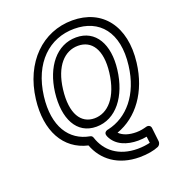

<svg xmlns="http://www.w3.org/2000/svg" viewBox="-156 -809 1009 1123"><g transform="rotate(-20 348.0 -247.5)"><path d="M184 -330C165 -172 221 -58 344 -58C467 -58 553 -172 572 -330C591 -482 531 -590 409 -590C287 -590 203 -482 184 -330ZM234 -330C251 -470 319 -540 403 -540C487 -540 539 -470 522 -330C504 -182 433 -108 350 -108C267 -108 216 -182 234 -330ZM599 97 604 137C583 142 557 146 527 146C407 146 334 84 306 -3C304 -11 297 -17 290 -18C166 -40 93 -149 115 -330C140 -531 261 -641 416 -641C572 -641 667 -531 642 -330C621 -156 525 -47 403 -20C401 -20 368 -15 382 16C410 79 477 102 545 102C565 102 584 100 599 97ZM646 60C644 44 629 38 616 42C598 47 578 52 552 52C508 52 471 41 447 17C578 -29 671 -156 692 -330C719 -551 608 -691 422 -691C237 -691 92 -551 65 -330C42 -139 117 -4 262 29C298 126 386 196 521 196C569 196 611 188 639 176C649 172 657 159 656 147Z"/></g></svg>

Font: Falling Sky
Style: OuObl
Weight: 400
Designer: Paul D. Hunt
Foundry: Adobe Systems Incorporated
Version: Version 1.02